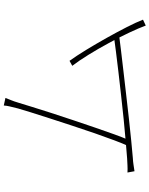

<svg xmlns="http://www.w3.org/2000/svg" viewBox="95 -882 809 1040"><g transform="rotate(-90 500.0 -361.5)"><path d="M490 -737Q485 -723 478.5 -708Q472 -693 463 -663Q456 -640 442 -594.5Q428 -549 409.5 -491.5Q391 -434 370 -371.5Q349 -309 329 -250.5Q309 -192 292.5 -146.5Q276 -101 265 -76L231 -75Q243 -101 260.5 -147.5Q278 -194 298.5 -253Q319 -312 339.5 -375Q360 -438 379 -496Q398 -554 412 -599.5Q426 -645 433 -669Q441 -701 444.5 -716Q448 -731 449 -746ZM691 -390Q717 -354 749.5 -301Q782 -248 814.5 -190Q847 -132 873.5 -80Q900 -28 914 8L882 23Q869 -13 844 -66Q819 -119 787.5 -177Q756 -235 723.5 -287.5Q691 -340 664 -375ZM163 -78Q200 -81 254.5 -85.5Q309 -90 373 -96.5Q437 -103 503 -110.5Q569 -118 630.5 -125Q692 -132 741.5 -138.5Q791 -145 820 -149L835 -122Q803 -118 751 -111.5Q699 -105 636.5 -98Q574 -91 507 -83Q440 -75 375.5 -68Q311 -61 256.5 -55.5Q202 -50 165 -47Q146 -46 129.5 -43.5Q113 -41 93 -38L86 -76Q106 -75 125 -76Q144 -77 163 -78Z"/></g></svg>

Font: Noto Sans SC Thin
Style: Regular
Weight: 100
Designer: Ryoko NISHIZUKA 西塚涼子 (kana, bopomofo & ideographs); Paul D. Hunt (Latin, Greek & Cyrillic); Sandoll Communications 산돌커뮤니
Foundry: Adobe
Version: Version 2.004-H2;hotconv 1.0.118;makeotfexe 2.5.65603